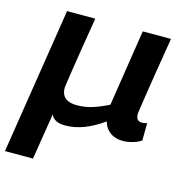

<svg xmlns="http://www.w3.org/2000/svg" viewBox="-115 -642 910 953"><g transform="rotate(15 340.0 -165.5)"><path d="M-5 210 113 -541H258Q241 -439 230.5 -373Q220 -307 214 -267.5Q208 -228 205 -206.5Q202 -185 200 -171Q200 -102 280 -102Q322 -102 361 -114.5Q400 -127 441 -148L502 -541H647Q628 -428 616.5 -355Q605 -282 598.5 -239.5Q592 -197 589 -176.5Q586 -156 585 -149.5Q584 -143 584 -140Q584 -119 592.5 -110.5Q601 -102 615 -102Q619 -102 626 -103Q633 -104 641 -107L640 -17Q620 -4 594.5 3Q569 10 547 10Q507 10 480.5 -9.5Q454 -29 445 -63Q395 -27 346.5 -8.5Q298 10 249 10Q193 10 177 -27L139 210Z"/></g></svg>

Font: Georama Extended SemiBold
Style: Italic
Weight: 600
Width: 7
Italic angle: -9°
Designer: Jean-Baptiste Levee
Foundry: Production Type
Version: Version 1.000